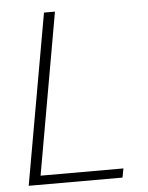

<svg xmlns="http://www.w3.org/2000/svg" viewBox="-51 -742 607 785"><g transform="rotate(-5 252.5 -350.0)"><path d="M35 0 159 -700H204L87 -37H427L420 0Z"/></g></svg>

Font: DM Sans 9pt ExtraLight
Style: Italic
Weight: 250
Italic angle: -10°
Version: Version 4.004;gftools[0.9.30]